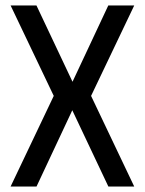

<svg xmlns="http://www.w3.org/2000/svg" viewBox="-20 -520 530 703"><path d="M18.8 -500 176.8 -168.9 18.8 163H113.7L244.7 -116.3L376.8 163H471.5L313.5 -168.9L471.5 -500H376.5L245.5 -220.6L113.5 -500Z"/></svg>

Font: Overused Grotesk Light
Style: Regular
Weight: 300
Designer: RandomMaerks
Version: Version 0.005